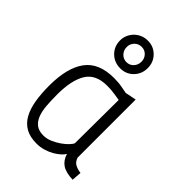

<svg xmlns="http://www.w3.org/2000/svg" viewBox="-225 -870 984 984"><g transform="rotate(45 267.0 -378.5)"><path d="M153 -667Q153 -688 161 -706Q169 -724 182.5 -737.5Q196 -751 214.5 -759Q233 -767 255 -767Q297 -767 325.5 -738Q354 -709 354 -667Q354 -624 325.5 -595Q297 -566 255 -566Q211 -566 182 -595Q153 -624 153 -667ZM201 -667Q201 -644 216.5 -627.5Q232 -611 255 -611Q278 -611 293 -627.5Q308 -644 308 -667Q308 -690 293 -706Q278 -722 255 -722Q232 -722 216.5 -706Q201 -690 201 -667ZM424 -88Q432 -64 449.5 -55Q467 -46 490 -43L486 10Q435 8 409 -9.5Q383 -27 372 -63Q366 -52 352 -39.5Q338 -27 319 -16Q300 -5 275.5 2.5Q251 10 224 10Q176 10 144.5 -8Q113 -26 94.5 -59.5Q76 -93 68 -140Q60 -187 60 -246Q60 -375 109 -442Q158 -509 268 -509Q302 -509 326 -504Q350 -499 364 -497L424 -509ZM219 -44Q244 -44 268 -54.5Q292 -65 312 -79Q332 -93 345.5 -107.5Q359 -122 362 -130L364 -446Q350 -448 325.5 -452Q301 -456 271 -456Q188 -456 154.5 -401Q121 -346 121 -244Q121 -199 124 -162Q127 -125 137.5 -99Q148 -73 167.5 -58.5Q187 -44 219 -44Z"/></g></svg>

Font: Panefresco 250wt
Style: Regular
Weight: 300
Version: Version 1.000